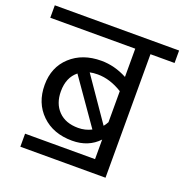

<svg xmlns="http://www.w3.org/2000/svg" viewBox="-144 -800 878 913"><g transform="rotate(20 294.5 -344.0)"><path d="M609 -688V-625H487V0H56V-66H410V-165Q359 -111 277 -111Q181 -111 122.5 -168Q64 -225 64 -316Q64 -406 124 -461Q184 -516 279 -516Q346 -516 410 -482V-625H-20V-688ZM394 -229Q402 -238 410 -253V-410Q347 -449 285 -449Q261 -449 245 -445ZM147 -314Q147 -252 183 -215Q219 -178 283 -178Q319 -178 350 -194L192 -420Q147 -384 147 -314Z"/></g></svg>

Font: FiraGO Book
Style: Regular
Weight: 350
Designer: bBox Type
Foundry: bBox Type GmbH
Version: Version 1.001;PS 001.001;hotconv 1.0.88;makeotf.lib2.5.64775